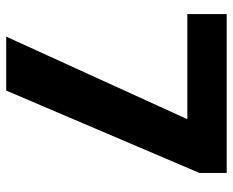

<svg xmlns="http://www.w3.org/2000/svg" viewBox="-86 -665 751 619"><g transform="rotate(90 289.5 -355.5)"><path d="M537.6 -623 272 0H98.1L364.3 -584H25.4V-710.9H537.6Z"/></g></svg>

Font: Sadagaat-English
Style: Regular
Weight: 900
Designer: Ahmed alsheikh
Foundry: Ahmed alsheikh Design
Version: Version 2.137;January 17, 2018;FontCreator 11.0.0.2408 64-bi